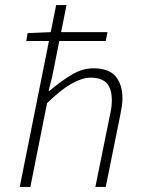

<svg xmlns="http://www.w3.org/2000/svg" viewBox="-20 -739 567 759"><path d="M58 0 202 -719H243L185 -430L172 -380H176Q222 -419 264 -444Q306 -469 349 -469Q411 -469 437.5 -436.5Q464 -404 464 -352Q464 -334 462 -321Q460 -308 456 -287L398 0H357L414 -281Q419 -303 420.5 -316Q422 -329 422 -343Q422 -388 402 -410Q382 -432 337 -432Q305 -432 262.5 -408Q220 -384 166 -331L100 0ZM84 -577 89 -608 181 -612H405L398 -577Z"/></svg>

Font: Source Sans 3 Light
Style: Italic
Weight: 300
Italic angle: -11°
Designer: Paul D. Hunt
Foundry: Adobe
Version: Version 3.046;hotconv 1.0.118;makeotfexe 2.5.65603